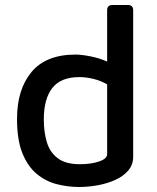

<svg xmlns="http://www.w3.org/2000/svg" viewBox="-20 -732 626 767"><path d="M296 15Q250 15 206 3.5Q162 -8 126.5 -37.5Q91 -67 69.5 -120Q48 -173 48 -257Q48 -375 106 -444.5Q164 -514 282 -514Q305 -514 341 -507Q377 -500 408 -486V-691Q408 -712 429 -712H491Q512 -712 512 -691V-106Q512 -74 492.5 -51Q473 -28 441 -13.5Q409 1 371 8Q333 15 296 15ZM299 -76Q344 -76 376 -87Q408 -98 408 -116V-395Q382 -410 352.5 -417Q323 -424 297 -424Q223 -424 189 -380.5Q155 -337 155 -255Q155 -205 167 -164.5Q179 -124 210.5 -100Q242 -76 299 -76Z"/></svg>

Font: Pitagon Sans Medium
Style: Regular
Weight: 500
Designer: Travis Tran
Foundry: Pitagon
Version: Version 1.001; ttfautohint (v1.8.4.7-5d5b);gftools[0.9.26]